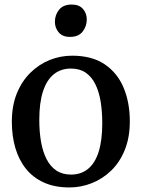

<svg xmlns="http://www.w3.org/2000/svg" viewBox="-20 -812 622 843"><path d="M32 -277.5Q32 -348 54 -402Q76 -456 113.8 -493Q151.5 -530 198.8 -548.8Q246 -567.5 296.5 -567.5Q383.5 -567.5 439.5 -529.8Q495.5 -492 522.8 -426.8Q550 -361.5 550 -279Q550 -208.5 528 -154Q506 -99.5 468.2 -63Q430.5 -26.5 383 -7.8Q335.5 11 285 11Q220 11 172.2 -10.8Q124.5 -32.5 93.5 -71.5Q62.5 -110.5 47.2 -163Q32 -215.5 32 -277.5ZM292 -45.5Q335.5 -45.5 366.2 -70.2Q397 -95 413 -145.2Q429 -195.5 429 -271Q429 -322.5 421.8 -366.5Q414.5 -410.5 398.2 -443Q382 -475.5 355.8 -493.2Q329.5 -511 291.5 -511Q247.5 -511 216.5 -486.2Q185.5 -461.5 169 -411.5Q152.5 -361.5 152.5 -285.5Q152.5 -233.5 160.2 -189.5Q168 -145.5 184.5 -113.2Q201 -81 227.5 -63.2Q254 -45.5 292 -45.5ZM286.5 -650Q254.5 -650 237.8 -669.8Q221 -689.5 221 -716.5Q221 -746 239.2 -769Q257.5 -792 294.5 -792H295.5Q327.5 -792 344.2 -772.8Q361 -753.5 361 -726.5Q361 -696.5 342.8 -673.2Q324.5 -650 287.5 -650Z"/></svg>

Font: Merriweather 24pt Medium
Style: Regular
Weight: 500
Designer: Eben Sorkin
Foundry: Eben Sorkin
Version: Version 2.100